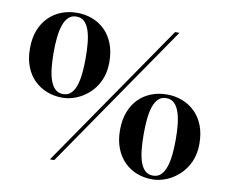

<svg xmlns="http://www.w3.org/2000/svg" viewBox="-82 -865 1171 979"><g transform="rotate(10 503.0 -375.0)"><path d="M233.5 0 749.5 -750H772L256 0ZM241 -320.5Q198.5 -320.5 161.2 -334.8Q124 -349 95.5 -376.8Q67 -404.5 51 -445.5Q35 -486.5 35 -540Q35 -593.5 51 -634.5Q67 -675.5 95.5 -703.5Q124 -731.5 161.2 -745.8Q198.5 -760 241 -760Q283.5 -760 320.8 -745.8Q358 -731.5 386.2 -703.5Q414.5 -675.5 430.2 -634.5Q446 -593.5 446 -540Q446 -486.5 427.5 -445.5Q409 -404.5 378.5 -376.8Q348 -349 312 -334.8Q276 -320.5 241 -320.5ZM241 -339.5Q266.5 -339.5 282.5 -355.2Q298.5 -371 307.5 -398.5Q316.5 -426 320 -462.5Q323.5 -499 323.5 -540Q323.5 -581.5 320 -617.8Q316.5 -654 307.5 -681.5Q298.5 -709 282.5 -724.8Q266.5 -740.5 241 -740.5Q216 -740.5 199.8 -724.8Q183.5 -709 174.2 -681.5Q165 -654 161.2 -617.8Q157.5 -581.5 157.5 -540Q157.5 -499 161.2 -462.5Q165 -426 174.2 -398.5Q183.5 -371 199.8 -355.2Q216 -339.5 241 -339.5ZM764.5 10Q722 10 684.8 -4.2Q647.5 -18.5 619.5 -46.5Q591.5 -74.5 575.5 -115.5Q559.5 -156.5 559.5 -210Q559.5 -263.5 575.5 -304.5Q591.5 -345.5 619.5 -373.2Q647.5 -401 684.8 -415.2Q722 -429.5 764.5 -429.5Q807 -429.5 844.2 -415.2Q881.5 -401 910 -373.2Q938.5 -345.5 954.5 -304.5Q970.5 -263.5 970.5 -210Q970.5 -156.5 951.8 -115.5Q933 -74.5 902.2 -46.5Q871.5 -18.5 835.5 -4.2Q799.5 10 764.5 10ZM764.5 -9.5Q790 -9.5 806 -25.2Q822 -41 831.2 -68.5Q840.5 -96 844.2 -132.5Q848 -169 848 -210Q848 -251.5 844.2 -287.8Q840.5 -324 831.2 -351.5Q822 -379 806 -394.8Q790 -410.5 764.5 -410.5Q739.5 -410.5 723.2 -394.8Q707 -379 698 -351.5Q689 -324 685.5 -287.8Q682 -251.5 682 -210Q682 -169 685.5 -132.5Q689 -96 698 -68.5Q707 -41 723.2 -25.2Q739.5 -9.5 764.5 -9.5Z"/></g></svg>

Font: Bodoni Moda Medium
Style: Regular
Weight: 500
Designer: Owen Earl
Foundry: indestructible type
Version: Version 2.005